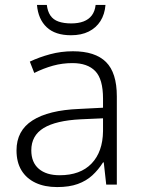

<svg xmlns="http://www.w3.org/2000/svg" viewBox="-20 -749 576 779"><path d="M276 -541Q366 -541 410 -497.5Q454 -454 454 -358V0H411L401 -90H398Q379 -60 354.5 -37.5Q330 -15 295.5 -2.5Q261 10 212 10Q161 10 124 -7.5Q87 -25 67 -58Q47 -91 47 -139Q47 -219 112 -260.5Q177 -302 301 -307L398 -312V-349Q398 -428 366.5 -460.5Q335 -493 274 -493Q233 -493 195 -482.5Q157 -472 119 -453L101 -499Q139 -517 183.5 -529Q228 -541 276 -541ZM308 -265Q207 -260 157 -229.5Q107 -199 107 -139Q107 -90 137.5 -64Q168 -38 222 -38Q306 -38 351.5 -85.5Q397 -133 398 -217V-269ZM408 -729Q405 -691 387.5 -663.5Q370 -636 340 -621Q310 -606 268 -606Q204 -606 169.5 -638.5Q135 -671 130 -729H170Q173 -703 184.5 -686Q196 -669 217.5 -661.5Q239 -654 269 -654Q298 -654 319 -662Q340 -670 352.5 -686.5Q365 -703 368 -729Z"/></svg>

Font: Noto Sans Georgian Light
Style: Regular
Weight: 300
Version: Version 2.002